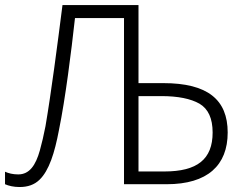

<svg xmlns="http://www.w3.org/2000/svg" viewBox="-21 -734 973 765"><path d="M57.1 11.2C89.8 11.2 115.7 2 135.7 -17.1C174.8 -54.2 196.8 -125.5 213.9 -215.8C239.7 -342.3 262.7 -525.9 277.8 -662.1H473.1V0H643.1C805.7 0 886.2 -75.2 886.2 -206.1C886.2 -336.9 806.2 -402.8 629.9 -402.8H530.8V-713.9H228C207.5 -552.7 183.1 -365.2 160.2 -231C153.3 -195.8 146 -163.6 137.7 -134.3C121.1 -75.2 96.2 -39.1 51.8 -39.1C29.8 -39.1 13.2 -43.5 -1 -49.8V0C13.2 6.3 33.2 11.2 57.1 11.2ZM530.8 -50.8V-351.1H622.1C688 -351.1 738.8 -340.8 773.9 -320.8C808.6 -300.3 826.2 -262.2 826.2 -206.1C826.2 -99.1 764.6 -50.8 633.8 -50.8Z"/></svg>

Font: Noto Reveo Sans
Style: Regular
Weight: 300
Designer: Monotype Design Team
Foundry: Monotype Imaging Inc.
Version: Version 2.007